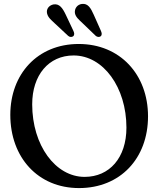

<svg xmlns="http://www.w3.org/2000/svg" viewBox="-20 -940 834 978"><path d="M457.5 -865C442.5 -899 428 -923.5 397.5 -920C373.5 -917 359 -897 361.5 -874C365 -853.5 380.5 -841 401 -821.5L467 -758C474.5 -751 486 -749.5 493 -755.5C500.5 -762 499 -771.5 494 -783ZM315 -865C299 -898.5 283 -922.5 252.5 -917.5C229.5 -913 214 -893.5 220 -870.5C225.5 -850 239.5 -839.5 260.5 -819.5L327 -757.5C335 -750 347 -750 353.5 -756C360.5 -763 358.5 -773 353.5 -783.5ZM382.5 18C592.5 18 734 -133 734 -347.5C734 -560.5 591 -716 381 -716C170.5 -716 32.5 -562 32.5 -355C32.5 -137.5 174 18 382.5 18ZM411 -39C262.5 -39 144 -200 144 -408.5C144 -557.5 228 -657.5 355 -657.5C506.5 -657.5 624 -494.5 624 -290C624 -136 537.5 -39 411 -39Z"/></svg>

Font: dr Title
Style: Regular
Weight: 400
Version: Version 1.000;hotconv 1.0.109;makeotfexe 2.5.65596